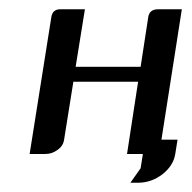

<svg xmlns="http://www.w3.org/2000/svg" viewBox="-20 -332 414 414"><path d="M43.9 0 90.8 -295.9Q93.8 -312 109.9 -312H163.1L143.1 -188H283.2L299.8 -295.9Q302.7 -312 320.8 -312H372.1L328.1 -30.8H362.8L357.9 0Q354 24.9 330.6 43.5Q306.6 62 277.8 62H261.2L283.2 30.8L288.1 0H253.9L277.8 -155.8H138.2L118.2 -30.8Q116.2 -17.1 104 -8.8Q92.3 0 78.1 0Z"/></svg>

Font: Hhenum
Style: Italic
Weight: 400
Designer: T. Christopher White
Version: Version 1.0